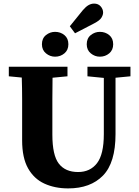

<svg xmlns="http://www.w3.org/2000/svg" viewBox="-20 -1028 771 1067"><path d="M466 -604V-657H705V-604L622 -596V-283Q622 -124 552.5 -52.5Q483 19 359 19Q285 19 227 -7.5Q169 -34 136 -92.5Q103 -151 103 -248V-357Q103 -416 103 -476.5Q103 -537 101 -597L29 -604V-657H355V-604L272 -596Q271 -537 271 -477Q271 -417 271 -357V-280Q271 -165 307 -118.5Q343 -72 414 -72Q481 -72 519 -121Q557 -170 557 -283V-595ZM286 -713Q258 -713 235.5 -731.5Q213 -750 213 -782Q213 -815 235.5 -833Q258 -851 286 -851Q316 -851 338 -833Q360 -815 360 -782Q360 -750 338 -731.5Q316 -713 286 -713ZM397 -843 368 -882 440 -971Q457 -991 472 -999.5Q487 -1008 503 -1008Q526 -1008 539.5 -992.5Q553 -977 553 -958Q553 -945 543.5 -929.5Q534 -914 503 -898ZM535 -713Q507 -713 484.5 -731.5Q462 -750 462 -782Q462 -815 484.5 -833Q507 -851 535 -851Q565 -851 587 -833Q609 -815 609 -782Q609 -750 587 -731.5Q565 -713 535 -713Z"/></svg>

Font: Source Serif 4
Style: Bold
Weight: 700
Designer: Frank Grießhammer
Foundry: Adobe
Version: Version 4.005;hotconv 1.1.0;makeotfexe 2.6.0